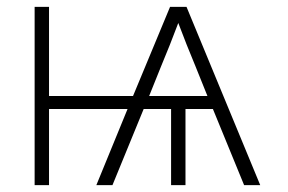

<svg xmlns="http://www.w3.org/2000/svg" viewBox="-20 -540 840 560"><path d="M81 0V-520H123V-260H368L476 -520H524L739 0H692L601 -222H521V0H479V-222H399L308 0H261L352 -222H123V0ZM415 -260H585L550 -347Q537 -378 524.5 -409.5Q512 -441 500 -473Q488 -441 475.5 -409.5Q463 -378 450 -347Z"/></svg>

Font: Iosevka Aile Extralight
Style: Regular
Weight: 200
Designer: Belleve Invis
Foundry: Belleve Invis
Version: Version 31.1.0; ttfautohint (v1.8.4)